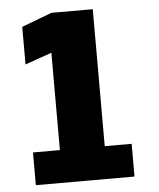

<svg xmlns="http://www.w3.org/2000/svg" viewBox="-51 -744 652 789"><g transform="rotate(-5 275.0 -350.0)"><path d="M65 0V-135H176V-536.5L66 -498V-653L190.5 -700H361V-135H472V0Z"/></g></svg>

Font: Trispace SemiCondensed ExtraBold
Style: Regular
Weight: 800
Width: 4
Designer: Tyler Finck
Foundry: Etcetera Type Company
Version: Version 1.210; ttfautohint (v1.8.3)